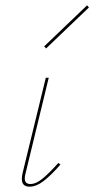

<svg xmlns="http://www.w3.org/2000/svg" viewBox="-20 -698 354 721"><path d="M146 -524 307 -678 314 -670 153 -516ZM62 -26Q62 -36 65 -49L152 -406H163L76 -47Q73 -37 73 -28Q73 -7 94 -7Q115 -7 139.5 -27Q164 -47 199 -86L207 -80Q171 -39 143.5 -18Q116 3 91 3Q62 3 62 -26Z"/></svg>

Font: Ysabeau Infant Hairline
Style: Italic
Weight: 100
Italic angle: -12°
Designer: Christian Thalmann (Catharsis Fonts)
Version: Version 0.003